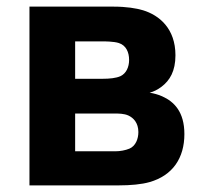

<svg xmlns="http://www.w3.org/2000/svg" viewBox="-20 -560 607 580"><path d="M339 0C374 0 408 -3 432 -10C502 -30 537 -83 537 -155C537 -222 506 -253 470 -269C459 -274 445 -278 432 -280C444 -283 456 -289 468 -298C493 -317 510 -345 510 -393C510 -474 461 -514 412 -529C392 -535 362 -540 322 -540H69V0ZM207 -435H290C296 -435 324 -435 339 -430C361 -423 370 -402 370 -379C370 -357 361 -338 344 -330C331 -324 311 -322 290 -322H207ZM207 -217H329C338 -217 355 -217 368 -211C383 -204 398 -189 398 -161C398 -141 390 -119 371 -111C359 -106 343 -103 329 -103H207Z"/></svg>

Font: Manrope ExtraBold
Style: Regular
Weight: 800
Designer: Mikhail Sharanda
Foundry: Mikhail Sharanda
Version: Version 4.505